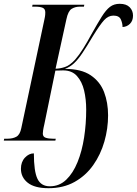

<svg xmlns="http://www.w3.org/2000/svg" viewBox="-42 -739 719 1009"><path d="M213 250Q140 250 104 221.5Q68 193 68 148Q68 112 89 89.5Q110 67 136 67Q136 162 155 201Q174 240 220 240Q270 240 306 205.5Q342 171 365.5 113Q389 55 400 -16.5Q411 -88 411 -163Q411 -217 400 -263.5Q389 -310 362.5 -339.5Q336 -369 290 -369Q279 -369 270.5 -368.5Q262 -368 249 -368L191 -86Q186 -65 184.5 -53.5Q183 -42 183 -37Q183 -20 198.5 -15Q214 -10 236 -10H251L249 0H-22L-20 -10H-3Q25 -10 44 -20.5Q63 -31 70 -66L191 -635Q195 -653 195.5 -661Q196 -669 196 -674Q196 -692 182.5 -698Q169 -704 144 -704H127L129 -714H401L399 -704H377Q353 -704 334.5 -692.5Q316 -681 307 -638L250 -378Q272 -378 298.5 -386.5Q325 -395 353 -426Q374 -450 395.5 -484.5Q417 -519 438 -558Q471 -617 493 -652Q515 -687 536 -703Q557 -719 587 -719Q622 -719 639.5 -701Q657 -683 657 -657Q657 -630 641 -614Q625 -598 602 -597Q602 -617 593 -637Q584 -657 554 -657Q527 -657 505 -633Q483 -609 445 -547Q413 -493 390.5 -459.5Q368 -426 347 -406.5Q326 -387 299 -377Q385 -377 434.5 -343.5Q484 -310 505 -255Q526 -200 526 -133Q526 -63 506.5 5Q487 73 448 128.5Q409 184 350 217Q291 250 213 250Z"/></svg>

Font: Noto Serif Display ExtraCondensed SemiBold
Style: Italic
Weight: 600
Width: 2
Italic angle: -12°
Designer: Monotype Design Team
Foundry: Monotype Imaging Inc.
Version: Version 2.009